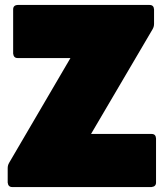

<svg xmlns="http://www.w3.org/2000/svg" viewBox="-20 -754 667 774"><path d="M591 0H29Q13 0 11 -18V-76Q11 -88 17 -98L264 -520H51Q35 -520 33 -538V-716Q33 -733 51 -734H583Q600 -734 601 -716V-658Q601 -646 595 -636L347 -214H591Q608 -214 609 -196V-18Q609 -2 591 0Z"/></svg>

Font: YamahaIndonesia935. App Black
Style: Regular
Weight: 900
Designer: Dalton Maag Ltd
Foundry: Dalton Maag Ltd
Version: Version 1.002; January 01, 2024; Regular/Italic